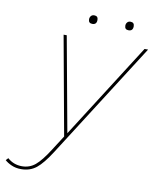

<svg xmlns="http://www.w3.org/2000/svg" viewBox="-202 -691 785 960"><g transform="rotate(10 190.5 -211.5)"><path d="M-29 199Q-56 199 -77.5 189.5Q-99 180 -112 168L-101 156Q-70 184 -27 184Q11 184 40 160Q69 136 107 76L155 1L64 -500H80L168 -18L475 -500H493L120 85Q80 148 48 173.5Q16 199 -29 199ZM380 -578Q360 -578 360 -598Q360 -608 366 -615Q372 -622 382 -622Q402 -622 402 -602Q402 -578 380 -578ZM196 -578Q176 -578 176 -598Q176 -608 182 -615Q188 -622 198 -622Q218 -622 218 -602Q218 -578 196 -578Z"/></g></svg>

Font: Prodigy Sans Thin
Style: Italic
Weight: 100
Italic angle: -13°
Designer: Wei Huang
Foundry: Wei Huang
Version: Version 1.003; ttfautohint (v1.8.3)